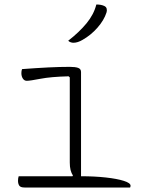

<svg xmlns="http://www.w3.org/2000/svg" viewBox="-20 -833 640 853"><path d="M63 -50H302L304 -54Q290 -73 290 -111V-489L285 -494Q206 -492 159.5 -483Q113 -474 99 -474Q88 -474 81.5 -484Q75 -494 75 -508Q75 -519 78 -526Q145 -531 195.5 -533.5Q246 -536 290 -536Q314 -536 327 -531.5Q340 -527 340 -513V-50Q400 -50 450 -44.5Q500 -39 530 -29.5Q560 -20 560 -8Q560 -4 558 0H89Q71 0 65.5 -8.5Q60 -17 60 -30Q60 -41 63 -50ZM408 -813Q429 -813 442 -807Q452 -803 454 -794Q456 -785 453 -777Q442 -743 413 -710Q384 -677 347 -656Q325 -643 306 -643Q301 -643 294.5 -645Q288 -647 283 -652Q332 -690 364.5 -729.5Q397 -769 408 -813Z"/></svg>

Font: Recursive Mn Csl St Lt
Style: Regular
Weight: 300
Monospace: yes
Version: Version 1.079;hotconv 1.0.112;makeotfexe 2.5.65598; ttfautoh